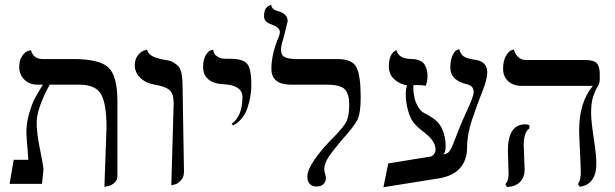

<svg xmlns="http://www.w3.org/2000/svg" viewBox="-20 -766 2561 800"><path d="M415 12.2 423.8 -233.9Q423.8 -335.9 400.4 -374.5Q377 -413.1 312 -413.1H187Q133.3 -314.9 132.8 -255.9Q132.8 -210 147 -142.1Q161.1 -74.2 161.1 -58.1L154.8 0H20L37.1 -100.1H98.1Q97.2 -114.3 95 -141.1Q92.8 -168 91.3 -188Q89.8 -208 89.8 -211.9Q89.8 -252.9 101.1 -292Q112.3 -331.1 124.8 -355Q137.2 -378.9 158.7 -413.1H137.2Q102.1 -413.1 81.1 -434.6Q60.1 -456.1 60.1 -486.8Q60.1 -514.6 72 -532.2Q84 -549.8 96.7 -553.7L108.9 -557.1Q118.7 -520 158.2 -520H284.2Q394 -520 431.6 -485.1Q469.2 -450.2 469.2 -344.2V-33.2Q469.2 -14.2 455.6 -3.2Q441.9 7.8 428.7 9.8Z M693.8 5.9 703.6 -335.9Q703.6 -376 686 -390.9Q668.5 -405.8 625.5 -413.1Q588.4 -418.9 564.9 -441.4Q541.5 -463.9 541.5 -494.1Q541.5 -519 554 -534.9Q566.4 -550.8 579.6 -555.2L592.8 -559.1Q597.7 -530.3 654.8 -519Q680.7 -515.1 692.1 -511Q703.6 -506.8 717 -495.8Q730.5 -484.9 735.6 -463.4Q740.7 -441.9 740.7 -405.8L746.6 -50.8Q746.6 -27.8 733.6 -13.9Q720.7 0 707 2.9Z M951.2 -243.2 945.3 -250Q990.2 -283.2 990.2 -360.8Q990.2 -411.6 911.1 -415Q870.1 -417 848.1 -435.5Q826.2 -454.1 826.2 -486.8Q826.2 -516.6 836.7 -534.9Q847.2 -553.2 857.9 -556.2L868.2 -559.1Q870.1 -541 883.3 -532Q896.5 -522.9 907.5 -522Q918.5 -521 939.5 -521Q992.7 -521 1010 -500Q1027.3 -479 1027.3 -411.1Q1027.3 -364.3 1010.7 -315.2Q994.1 -266.1 951.2 -243.2Z M1150.9 -558.1Q1150.9 -535.2 1167.5 -527.6Q1184.1 -520 1215.8 -520H1385.7Q1447.8 -520 1465.3 -485.6Q1482.9 -451.2 1482.9 -360.8Q1482.9 -296.9 1470.5 -269.5Q1458 -242.2 1403.8 -182.1Q1365.7 -137.2 1348.4 -110.6Q1331.1 -84 1331.1 -61Q1331.1 -53.2 1334.5 -41.5Q1337.9 -29.8 1337.9 -24.9Q1337.9 -7.8 1326.9 1.7Q1315.9 11.2 1298.8 11.2Q1281.7 11.2 1271.2 0.7Q1260.7 -9.8 1260.7 -29.8Q1260.7 -85 1377 -201.2Q1414.1 -239.3 1424.6 -262.2Q1435.1 -285.2 1435.1 -332Q1435.1 -374 1417 -393.6Q1398.9 -413.1 1341.8 -413.1H1193.8Q1110.8 -413.1 1110.8 -479Q1110.8 -533.2 1134.8 -597.2Q1146 -619.1 1146 -632.8Q1146 -650.9 1113.8 -663.1Q1079.6 -674.3 1080.1 -698.2Q1080.1 -711.4 1083 -720.7Q1085.9 -730 1090.3 -734.4Q1094.7 -738.8 1099.4 -741.5Q1104 -744.1 1106.9 -745.1L1109.9 -746.1Q1111.8 -726.1 1139.6 -719.2Q1178.7 -708 1178.7 -678.2Q1178.7 -676.3 1170.2 -642.6Q1161.6 -608.9 1159.7 -602.1Q1150.9 -577.1 1150.9 -558.1Z M1675.8 -410.2Q1642.1 -416.5 1621.1 -437.3Q1600.1 -458 1600.1 -489.3Q1600.1 -506.3 1603.5 -519.8Q1606.9 -533.2 1611.6 -539.8Q1616.2 -546.4 1620.8 -550.5Q1625.5 -554.7 1628.9 -555.2L1632.3 -556.2Q1641.6 -522.5 1688 -520.5Q1699.7 -520 1706.3 -519.5Q1712.9 -519 1724.9 -515.1Q1736.8 -511.2 1743.4 -504.4Q1750 -497.6 1755.6 -483.6Q1761.2 -469.7 1761.2 -449.7Q1761.2 -426.8 1753.9 -408.7Q1735.8 -412.1 1719.7 -411.6Q1712.4 -411.6 1702.6 -411.1Q1702.1 -405.8 1702.1 -399.4Q1702.1 -381.3 1707.5 -356.9Q1711.9 -337.4 1723.1 -319.3Q1734.4 -301.3 1747.6 -294.9Q1776.9 -280.3 1795.7 -264.4Q1814.5 -248.5 1824.7 -222.7Q1837.4 -190.4 1836.9 -156.7Q1836.9 -129.4 1826.2 -122.1Q1838.9 -124.5 1845.7 -128.9Q1852.5 -133.3 1859.4 -146.7Q1866.2 -160.2 1872.1 -176.3Q1877.9 -192.4 1892.8 -229.2Q1907.7 -266.1 1926.3 -306.2Q1953.1 -363.3 1953.6 -381.8Q1953.6 -407.7 1928.2 -414.1Q1856.4 -430.7 1856.4 -482.9Q1856.4 -515.1 1865.5 -534.7Q1874.5 -554.2 1883.8 -557.6L1893.6 -561Q1898.4 -541 1911.4 -531.5Q1924.3 -522 1958.5 -517.1Q2010.3 -510.3 2010.3 -463.9Q2010.3 -436 1989.3 -383.5Q1968.3 -331.1 1947.3 -268.6Q1926.3 -206.1 1926.3 -153.8Q1926.3 -34.7 1790.5 -20L1577.6 14.2L1597.7 -85L1777.3 -114.3Q1794.9 -124.5 1794.9 -143.1Q1794.9 -178.2 1747.6 -214.4Q1718.3 -236.3 1703.6 -254.9Q1689 -273.4 1680.2 -305.7Q1670.4 -340.3 1670.4 -376.5Q1670.9 -393.6 1675.8 -410.2Z M2162.1 -159.2Q2162.1 -150.4 2164.1 -109.1Q2166 -67.9 2166 -58.1Q2166 -28.3 2147.5 -8.5Q2128.9 11.2 2092.8 13.2L2085.9 2Q2099.1 -13.2 2099.1 -41Q2099.1 -49.8 2097.7 -88.9Q2096.2 -127.9 2096.2 -138.2Q2096.2 -248 2168.9 -248Q2178.7 -248 2186 -244.1V-231Q2162.1 -216.3 2162.1 -159.2ZM2442.9 -295.9Q2442.9 -262.7 2453.9 -190.4Q2464.8 -118.2 2464.8 -85Q2464.8 2 2396 12.2L2388.2 2Q2400.4 -19 2399.9 -48.8Q2399.9 -69.8 2396.5 -136Q2393.1 -202.1 2393.1 -223.1Q2393.1 -340.3 2450.2 -408.2H2154.8Q2117.7 -408.2 2096.9 -428.2Q2076.2 -448.2 2076.2 -479Q2076.2 -512.2 2087.6 -532Q2099.1 -551.8 2109.9 -556.2L2121.1 -560.1Q2125 -542 2138.4 -529.1Q2151.9 -516.1 2169.9 -516.1H2416Q2454.1 -516.1 2466.6 -502.4Q2479 -488.8 2479 -458V-434.1Q2479 -418.9 2470 -405Q2460.9 -391.1 2451.9 -365Q2442.9 -338.9 2442.9 -295.9Z"/></svg>

Font: Linux Libertine Initials
Style: Initials
Weight: 400
Designer: Philipp H. Poll
Foundry: Philipp H. Poll
Version: Version 5.0.6